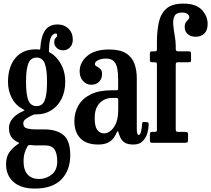

<svg xmlns="http://www.w3.org/2000/svg" viewBox="-20 -812 1201 1092"><path d="M25.5 -346.5Q25.5 -430 66.5 -480.8Q107.5 -531.5 184.5 -531.5Q190.5 -531.5 193 -531.2Q195.5 -531 197.5 -530.5Q204 -530 206.2 -530.2Q208.5 -530.5 209 -537Q213 -603.5 236 -638.2Q259 -673 308.5 -673Q345 -673 369.5 -649Q394 -625 394 -586Q394 -559.5 378.2 -542.8Q362.5 -526 339 -526Q317.5 -526 303 -539.2Q288.5 -552.5 288.5 -571.5Q288.5 -585.5 292.8 -591.5Q297 -597.5 301 -601Q305 -604.5 305 -611.5Q305 -621.5 295.5 -621.5Q288.5 -621.5 280 -614.2Q271.5 -607 265.2 -586.8Q259 -566.5 258.5 -527.5Q258.5 -522 258 -519Q257.5 -516 262 -514Q282 -504.5 302.5 -482Q323 -459.5 337 -425.5Q351 -391.5 351 -347Q351 -291.5 330 -249.8Q309 -208 272 -184.8Q235 -161.5 188 -161.5Q183.5 -161.5 178.5 -161.5Q173.5 -161.5 163 -156.5Q143 -147 127.8 -136.2Q112.5 -125.5 112.5 -111.5Q112.5 -86.5 134.8 -81.2Q157 -76 180 -76Q184 -76 195.2 -76Q206.5 -76 217.8 -76Q229 -76 232.5 -76Q301 -76 340.2 -44.5Q379.5 -13 379.5 70.5Q379.5 157 328.8 208.8Q278 260.5 178 260.5Q99 260.5 56.8 222.8Q14.5 185 14.5 122Q14.5 80.5 32.8 54.5Q51 28.5 81.5 8Q91 1.5 90 1Q89 0.5 79.5 -4Q57.5 -14.5 44.2 -33.5Q31 -52.5 31 -84Q31 -114 51.5 -138Q72 -162 107.5 -178Q120.5 -183.5 119.2 -185.5Q118 -187.5 107 -193Q68.5 -213.5 47 -254.8Q25.5 -296 25.5 -346.5ZM128 -346.5Q128 -273.5 141.5 -241Q155 -208.5 188 -208.5Q221 -208.5 234.2 -241Q247.5 -273.5 247.5 -346.5Q247.5 -419 234.2 -451.8Q221 -484.5 188 -484.5Q155 -484.5 141.5 -451.8Q128 -419 128 -346.5ZM305.5 106Q305.5 61.5 290.2 38.2Q275 15 237.5 15H187.5Q180 15 174.5 14.8Q169 14.5 153 13Q141.5 12 138 17.5Q127 35.5 120.5 56.5Q114 77.5 114 106.5Q114 155 137 180.5Q160 206 202.5 206Q241.5 206 273.5 181.2Q305.5 156.5 305.5 106Z M403 -123.5Q403 -172 425.8 -211.8Q448.5 -251.5 495.2 -275Q542 -298.5 615 -298.5H639Q647.5 -298.5 649.8 -300.5Q652 -302.5 652 -311.5V-362Q652 -394.5 647.2 -421Q642.5 -447.5 627.8 -463.2Q613 -479 582 -479Q558.5 -479 539.2 -470.2Q520 -461.5 520 -448Q520 -439 530.2 -434Q540.5 -429 550.5 -420Q560.5 -411 560.5 -391Q560.5 -364 543.5 -347Q526.5 -330 499 -330Q472.5 -330 452.8 -351Q433 -372 433 -406Q433 -457 476.2 -493.8Q519.5 -530.5 600 -530.5Q664 -530.5 698 -508.2Q732 -486 745 -449Q758 -412 758 -368.5V-77.5Q758 -44.5 769 -44.5Q777.5 -44.5 782.5 -65.8Q787.5 -87 788.5 -110Q789.5 -120 802 -118.5L819.5 -116.5Q825.5 -116 825.5 -104.5Q825 -78.5 817 -52Q809 -25.5 790.2 -7.8Q771.5 10 738 10H737.5Q706 10 689.5 -1Q673 -12 665.8 -27.2Q658.5 -42.5 655 -55Q650.5 -75 642 -55Q637.5 -43.5 627 -28.2Q616.5 -13 595.5 -1.5Q574.5 10 538 10Q472 10 437.5 -25Q403 -60 403 -123.5ZM518.5 -141Q518.5 -93 533.2 -73.2Q548 -53.5 571.5 -53.5Q603.5 -53.5 628 -89Q652.5 -124.5 652.5 -188V-244.5Q652.5 -255 643 -255H618.5Q575 -255 546.8 -225.5Q518.5 -196 518.5 -141Z M979.5 -442V-80Q979.5 -68 982 -65Q984.5 -62 996.5 -62H1029Q1037 -62 1043.2 -60.2Q1049.5 -58.5 1049.5 -49.5V-16Q1049.5 -6 1046 -3Q1042.5 0 1032 0H846.5Q837.5 0 835 -2.8Q832.5 -5.5 832.5 -15V-48.5Q832.5 -57.5 836 -59.8Q839.5 -62 847 -62H860.5Q868.5 -62 870.5 -65Q872.5 -68 872.5 -76.5V-441Q872.5 -450.5 870.8 -454.2Q869 -458 859.5 -458H846.5Q838.5 -458 835.5 -460Q832.5 -462 832.5 -470.5V-507Q832.5 -515.5 835.8 -517.8Q839 -520 847 -520H859Q868.5 -520 870.5 -522.5Q872.5 -525 872.5 -534.5V-572Q872.5 -636 883.5 -685.5Q894.5 -735 926.8 -763.2Q959 -791.5 1023 -791.5Q1094.5 -791.5 1127.8 -756Q1161 -720.5 1161 -675.5Q1161 -639.5 1142 -621.2Q1123 -603 1093.5 -603Q1064.5 -603 1047.5 -618.2Q1030.5 -633.5 1030.5 -657.5Q1030.5 -676 1037 -685Q1043.5 -694 1050 -700.2Q1056.5 -706.5 1056.5 -715.5Q1056.5 -724 1046.8 -732.2Q1037 -740.5 1015 -740.5Q983.5 -740.5 973.2 -721.8Q963 -703 965.2 -673.5Q967.5 -644 973.5 -611.2Q979.5 -578.5 979.5 -550V-533.5Q979.5 -520 992 -520H1049Q1059.5 -520 1063 -517.8Q1066.5 -515.5 1066.5 -504.5V-473Q1066.5 -462.5 1064 -460.2Q1061.5 -458 1051 -458H993.5Q984.5 -458 982 -454.8Q979.5 -451.5 979.5 -442Z"/></svg>

Font: Besley* Condensed Medium
Style: Regular
Weight: 500
Width: 3
Designer: Owen Earl
Foundry: indestructible type*
Version: Version 3.000; ttfautohint (v1.8.3)